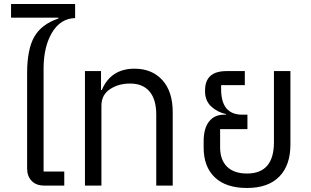

<svg xmlns="http://www.w3.org/2000/svg" viewBox="-20 -924 1550 956"><path d="M200 0Q160 0 137.5 -23.5Q115 -47 115 -85V-559Q115 -678 150.5 -740.5Q186 -803 271 -832V-836H35V-904H354V-834Q281 -832 239 -761.5Q197 -691 197 -582V-70H300V0Z M403 0V-570H483V-476H487Q532 -582 650 -582Q737 -582 788.5 -525Q840 -468 840 -366V0H758V-353Q758 -429 724.5 -468.5Q691 -508 628 -508Q569 -508 527 -479.5Q485 -451 485 -398V0Z M994 -189V-221Q994 -284 1020.5 -318.5Q1047 -353 1096 -353H1105V-356Q1061 -366 1031 -394.5Q1001 -423 1001 -469V-474Q1001 -570 1108 -570H1199V-500H1081V-480Q1081 -353 1186 -353H1212V-281H1076V-190Q1076 -128 1110.5 -94Q1145 -60 1210 -60Q1344 -60 1344 -216V-570H1426V-204Q1426 -101 1370.5 -44.5Q1315 12 1210 12Q1105 12 1049.5 -41Q994 -94 994 -189Z"/></svg>

Font: Anuphan
Style: Regular
Weight: 400
Designer: Mike Abbink, Paul van der Laan, Pieter van Rosmalen, Mint Tantisuwanna
Foundry: Bold Monday; Cadson Demak
Version: Version 3.002;hotconv 1.0.109;makeotfexe 2.5.65596